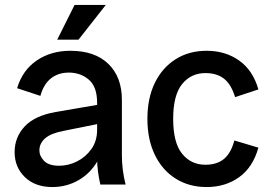

<svg xmlns="http://www.w3.org/2000/svg" viewBox="-20 -745 1097 775"><path d="M385 0Q379 -26 375.5 -53Q372 -80 372 -106V-330Q372 -395 338.5 -423.5Q305 -452 258 -452Q215 -452 185.5 -428.5Q156 -405 143 -358L49 -389Q71 -462 128.5 -501Q186 -540 264 -540Q363 -540 417.5 -487Q472 -434 472 -342V-118Q472 -59 487 0ZM191 10Q122 10 80.5 -30Q39 -70 39 -131Q39 -191 79.5 -234.5Q120 -278 205 -293L392 -325V-248L238 -217Q185 -207 162 -186.5Q139 -166 139 -138Q139 -115 158 -95.5Q177 -76 219 -76Q256 -76 291 -93.5Q326 -111 349 -143.5Q372 -176 372 -221H405Q405 -150 375.5 -98Q346 -46 297.5 -18Q249 10 191 10ZM297 -585H211L281 -725H407Z M814 10Q743 10 689 -24Q635 -58 605 -120Q575 -182 575 -265Q575 -349 605 -410.5Q635 -472 689 -506Q743 -540 814 -540Q890 -540 945.5 -500.5Q1001 -461 1023 -384L929 -353Q913 -405 884 -427.5Q855 -450 809 -450Q751 -450 715 -405.5Q679 -361 679 -265Q679 -169 715 -124.5Q751 -80 809 -80Q855 -80 883.5 -103Q912 -126 926 -178L1023 -149Q1001 -70 945.5 -30Q890 10 814 10Z"/></svg>

Font: Radio Canada Big
Style: Regular
Weight: 400
Designer: Étienne Aubert Bonn
Foundry: Coppers and Brasses
Version: Version 1.001